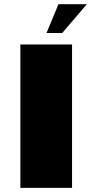

<svg xmlns="http://www.w3.org/2000/svg" viewBox="-20 -905 445 925"><path d="M78.1 -690.9H327.1V0H78.1ZM261.7 -884.8H398.4L279.8 -746.1H204.1Z"/></svg>

Font: Limelight
Style: Regular
Weight: 400
Designer: Nicole Fally
Foundry: Nicole Fally
Version: Version 1.002